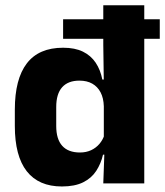

<svg xmlns="http://www.w3.org/2000/svg" viewBox="-20 -680 613 712"><path d="M214 -536V-608.5H572.5V-536ZM209.5 11.5Q123.5 11.5 79.2 -45Q35 -101.5 35 -213V-273.5Q35 -387 79.5 -445Q124 -503 214 -503Q258 -503 287.5 -488.5Q317 -474 334.8 -447.5Q352.5 -421 359.5 -385H401L365 -286Q364 -316.5 353 -337.5Q342 -358.5 322.2 -369.8Q302.5 -381 274.5 -381Q232.5 -381 210.5 -356.5Q188.5 -332 188.5 -283V-212.5Q188.5 -164 210.8 -139.2Q233 -114.5 276.5 -114.5Q299.5 -114.5 317.8 -123Q336 -131.5 348.8 -146.5Q361.5 -161.5 367.5 -180.5L405 -106.5H362Q354.5 -73.5 337 -46.5Q319.5 -19.5 288.5 -4Q257.5 11.5 209.5 11.5ZM363 0 367.5 -124.5 365 -150.5V-349.5V-371L363 -513.5V-660.5H515V0Z"/></svg>

Font: Anek Latin Medium
Style: Bold
Weight: 700
Version: Version 1.003